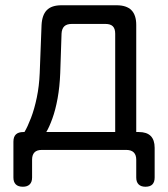

<svg xmlns="http://www.w3.org/2000/svg" viewBox="-20 -570 640 730"><path d="M67 140Q49 140 40 131Q31 122 31 105V-31Q31 -50 40.5 -59Q50 -68 69 -68H73Q85 -88 98 -122Q111 -156 120 -199.5Q129 -243 131 -292L138 -475Q140 -513 158 -531.5Q176 -550 214 -550H423Q461 -550 479.5 -531.5Q498 -513 498 -475V-68H508Q538 -68 553 -53Q568 -38 568 -8V105Q568 122 559.5 131Q551 140 533 140Q516 140 507 131Q498 122 498 105V37Q498 19 488.5 9.5Q479 0 460 0H139Q120 0 111 9.5Q102 19 102 37V105Q102 122 93 131Q84 140 67 140ZM418 -442Q418 -461 409 -470Q400 -479 381 -479H253Q234 -479 224.5 -470Q215 -461 214 -442L209 -292Q207 -240 199 -196Q191 -152 179 -119Q167 -86 156 -68H418Z"/></svg>

Font: Maple Mono Light
Style: Regular
Weight: 300
Monospace: yes
Designer: subframe7536
Version: Version 7.000